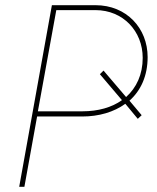

<svg xmlns="http://www.w3.org/2000/svg" viewBox="-20 -720 604 740"><path d="M511 -262 526 -276 479 -332C523 -371 549 -428 549 -500C549 -611 468 -700 348 -700H180L54 0H74L123 -271H297C361 -271 419 -288 463 -320ZM126 -291 197 -681H348C455 -681 530 -599 530 -497C530 -433 506 -382 466 -346L379 -448L365 -434L450 -334C411 -306 358 -291 298 -291Z"/></svg>

Font: Fixel Text 20240404 Thin
Style: Italic
Weight: 100
Width: 4
Italic angle: -10°
Designer: AlfaBravo + MacPaw
Foundry: Kyrylo Tkachov, Marchela Mozhyna, Serhii Makarenko, Maria Weinstein, Zakhar Kryvoshyya
Version: Version 1.211;Glyphs 3.2 (3225)